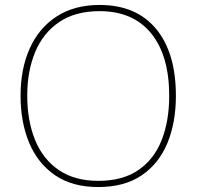

<svg xmlns="http://www.w3.org/2000/svg" viewBox="-20 -745 794 775"><path d="M690 -358Q690 -250 655.5 -167Q621 -84 551.5 -37Q482 10 376 10Q272 10 202.5 -37.5Q133 -85 98 -168Q63 -251 63 -359Q63 -467 100 -549.5Q137 -632 208.5 -678.5Q280 -725 382 -725Q530 -725 610 -628.5Q690 -532 690 -358ZM90 -359Q90 -259 121 -181.5Q152 -104 216 -59.5Q280 -15 377 -15Q475 -15 538.5 -58.5Q602 -102 632.5 -179.5Q663 -257 663 -358Q663 -521 590 -610.5Q517 -700 382 -700Q284 -700 219 -656Q154 -612 122 -535Q90 -458 90 -359Z"/></svg>

Font: Noto Sans Myanmar Thin
Style: Regular
Weight: 100
Designer: Monotype Design Team
Foundry: Monotype Imaging Inc.
Version: Version 2.107; ttfautohint (v1.8.4.7-5d5b)